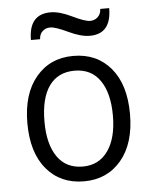

<svg xmlns="http://www.w3.org/2000/svg" viewBox="-52 -760 653 816"><g transform="rotate(-5 274.0 -352.0)"><path d="M352 -602Q314 -602 261.5 -627Q209 -652 187 -652Q168 -652 154.5 -640Q141 -628 140 -606H101Q101 -716 194 -716Q232 -716 284.5 -690.5Q337 -665 359 -665Q378 -665 391.5 -677.5Q405 -690 406 -712H444Q444 -602 352 -602ZM274 12Q174 12 114.5 -58.5Q55 -129 55 -255Q55 -380 115 -451.5Q175 -523 274 -523Q374 -523 433.5 -452.5Q493 -382 493 -256Q493 -131 433 -59.5Q373 12 274 12ZM274 -51Q343 -51 381.5 -105.5Q420 -160 420 -256Q420 -352 382.5 -406Q345 -460 274 -460Q203 -460 165.5 -407.5Q128 -355 128 -255Q128 -159 165.5 -105Q203 -51 274 -51Z"/></g></svg>

Font: Overpass Light
Style: Regular
Weight: 300
Designer: Delve Withrington, Thomas Jockin
Foundry: Delve Fonts
Version: Version 3.000;DELV;Overpass